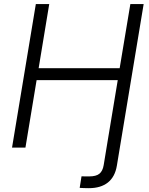

<svg xmlns="http://www.w3.org/2000/svg" viewBox="-20 -748 756 973"><path d="M383.8 204.1 393.1 145.5Q401.4 146 413.1 146Q424.8 146 431.6 146Q467.3 146 483.9 132.3Q500.5 118.7 505.4 88.9L530.3 -62.5H597.7L572.3 91.3Q563 147.9 526.9 176.8Q490.7 205.6 430.2 205.6Q417 205.6 404.5 205.1Q392.1 204.6 383.8 204.1ZM41 0 161.6 -727.5H229.5L175.8 -402.3H586.4L640.6 -727.5H708L587.4 0H520L576.7 -341.8H165.5L108.9 0Z"/></svg>

Font: Inter 24pt Light
Style: Italic
Weight: 300
Italic angle: -9.3988°
Designer: Rasmus Andersson
Foundry: rsms
Version: Version 4.001;git-66647c0bb